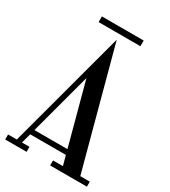

<svg xmlns="http://www.w3.org/2000/svg" viewBox="-209 -899 880 995"><g transform="rotate(30 230.5 -401.5)"><path d="M101 -803V-769H351V-803ZM228 -737 176 -544V-543.7L38 -30H-14.1V0H113.9V-30H69L84.6 -88H298.3L313.9 -30H254.9V0H474.9V-30H417.9ZM191.4 -486.2 290.3 -118H92.6Z"/></g></svg>

Font: Picaflor 12 pt
Style: Regular
Weight: 400
Designer: Ariel Martín Pérez
Foundry: Tunera Type Foundry
Version: Version 1.000;hotconv 1.0.109;makeotfexe 2.5.65596